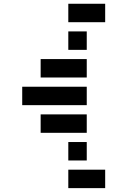

<svg xmlns="http://www.w3.org/2000/svg" viewBox="-20 -850 675 1017"><path d="M195.3 -439.5V-537.1H439.5V-439.5ZM439.5 -390.6V-293H97.7V-390.6ZM439.5 -244.1V-146.5H195.3V-244.1ZM439.5 0H341.8V-97.7H439.5ZM341.8 146.5V48.8H537.1V146.5ZM439.5 -585.9H341.8V-683.6H439.5ZM341.8 -732.4V-830.1H537.1V-732.4Z"/></svg>

Font: Trigram
Style: Regular
Weight: 400
Designer: GGBotNet
Foundry: GGBotNet
Version: 1.05